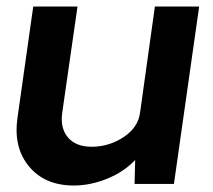

<svg xmlns="http://www.w3.org/2000/svg" viewBox="-20 -570 661 595"><path d="M597.2 -549.8 519 0H397L398.9 -74.2Q363.8 -37.1 311.8 -16.1Q259.8 4.9 209 4.9Q119.1 4.9 70.1 -54Q21 -112.8 34.2 -205.1L83 -549.8H220.2L172.9 -221.2Q166 -173.3 190.4 -144.3Q214.8 -115.2 264.2 -115.2Q317.4 -115.2 362.8 -145Q408.2 -174.8 414.1 -221.2L460 -549.8Z"/></svg>

Font: Oakes Grotesk
Style: SemiBold Italic
Weight: 600
Designer: Samuel Oakes
Foundry: Samuel Oakes
Version: Version 1.0 | wf-rip DC20170320